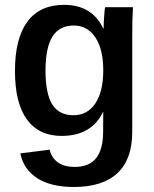

<svg xmlns="http://www.w3.org/2000/svg" viewBox="-20 -558 633 789"><path d="M283.2 210.4Q189.9 210.4 133.5 174.6Q77.1 138.7 63.5 72.3L184.1 57.1Q191.9 90.8 218 109.4Q244.1 127.9 286.6 127.9Q346.7 127.9 375.2 91.6Q403.8 55.2 403.8 -16.6L404.3 -98.1H403.3Q379.9 -48.8 337.2 -24.2Q294.4 0.5 233.4 0.5Q139.6 0.5 90.6 -67.1Q41.5 -134.8 41.5 -266.6Q41.5 -399.9 92.5 -469Q143.6 -538.1 243.7 -538.1Q300.8 -538.1 341.1 -513.7Q381.3 -489.3 403.8 -441.4H405.8Q405.8 -452.6 406.7 -471.2Q407.7 -489.7 409.2 -506.8Q410.6 -523.9 412.1 -528.3H526.4Q523.4 -484.4 523.4 -410.6V-15.6Q523.4 96.7 462.4 153.6Q401.4 210.4 283.2 210.4ZM404.3 -269Q404.3 -355.5 371.8 -404.3Q339.4 -453.1 283.2 -453.1Q224.1 -453.1 195.6 -407.7Q167 -362.3 167 -267.1Q167 -173.8 194.6 -129.2Q222.2 -84.5 282.2 -84.5Q339.4 -84.5 371.8 -133.1Q404.3 -181.6 404.3 -269Z"/></svg>

Font: Arimo SemiBold
Style: Regular
Weight: 600
Designer: Steve Matteson
Foundry: Monotype Imaging Inc.
Version: Version 1.33